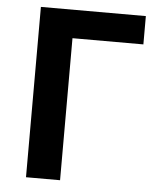

<svg xmlns="http://www.w3.org/2000/svg" viewBox="-53 -786 690 831"><g transform="rotate(5 292.0 -370.0)"><path d="M91 0H239V-617H547V-740H91Z"/></g></svg>

Font: Noto Sans Mono CJK JP Bold
Style: Regular
Weight: 700
Designer: Ryoko NISHIZUKA (kana & ideographs); Paul D. Hunt (Latin, Greek & Cyrillic); Wenlong ZHANG (bopomofo); Sandoll Communica
Foundry: Adobe Systems Incorporated
Version: Version 1.004;PS 1.004;hotconv 1.0.82;makeotf.lib2.5.63406